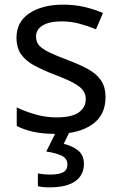

<svg xmlns="http://www.w3.org/2000/svg" viewBox="-20 -566 519 826"><path d="M434 -148Q434 -70 376 -30Q318 10 220 10Q164 10 123.5 1Q83 -8 52 -24V-104Q84 -88 129.5 -74.5Q175 -61 222 -61Q289 -61 319 -82.5Q349 -104 349 -140Q349 -160 338 -176Q327 -192 298.5 -208Q270 -224 217 -244Q165 -264 128 -284Q91 -304 71 -332Q51 -360 51 -404Q51 -472 106.5 -509Q162 -546 252 -546Q301 -546 343.5 -536Q386 -526 423 -510L393 -440Q359 -454 322 -464Q285 -474 246 -474Q192 -474 163.5 -456.5Q135 -439 135 -409Q135 -386 148 -371Q161 -356 191.5 -341Q222 -326 273 -307Q324 -288 360 -268Q396 -248 415 -219.5Q434 -191 434 -148ZM341 139Q341 187 304 213.5Q267 240 193 240Q161 240 143 235V180Q152 182 167 183.5Q182 185 196 185Q232 185 251 175.5Q270 166 270 141Q270 115 243.5 103Q217 91 179 86L222 0H280L254 53Q290 61 315.5 81Q341 101 341 139Z"/></svg>

Font: Apis
Style: Regular
Weight: 400
Designer: Monotype Design Team
Foundry: Monotype Imaging Inc.
Version: Version 2.000; build 0001